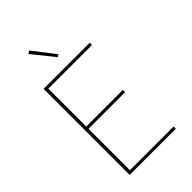

<svg xmlns="http://www.w3.org/2000/svg" viewBox="-280 -1061 1160 1160"><g transform="rotate(-45 300.0 -480.5)"><path d="M107 0V-735H501V-716H128V-392H441V-373H128V-19H501V0ZM303 -810 191 -949 209 -961 318 -820Z"/></g></svg>

Font: Iosevka Curly Thin Extended
Style: Regular
Weight: 100
Width: 7
Monospace: yes
Designer: Belleve Invis
Foundry: Belleve Invis
Version: Version 11.1.0; ttfautohint (v1.8.3)